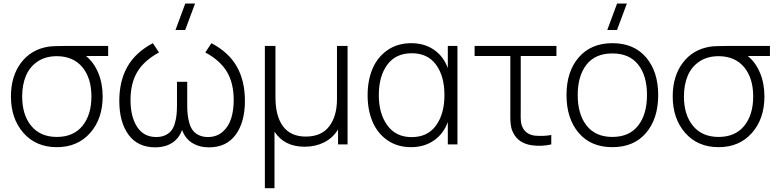

<svg xmlns="http://www.w3.org/2000/svg" viewBox="-20 -792 4264 1053"><path d="M40 -263.2Q40 -374 95.2 -447.5Q150.4 -521 245.6 -536.1Q272 -540 337.9 -540H573.2V-484.9H451.7Q494.6 -450.2 518.8 -392.3Q543 -334.5 543 -263.2Q543 -140.1 474.1 -62.5Q405.3 15.1 291.5 15.1Q177.7 15.1 108.9 -62.7Q40 -140.6 40 -263.2ZM101.6 -263.2Q101.6 -161.6 151.6 -101.3Q201.7 -41 291.5 -41Q382.8 -41 432.1 -101.6Q481.4 -162.1 481.4 -263.2Q481.4 -363.3 431.9 -423.3Q382.3 -483.4 291.5 -483.9Q230 -483.9 186.5 -454.8Q143.1 -425.8 122.3 -376.5Q101.6 -327.1 101.6 -263.2Z M832.5 16.1Q735.4 16.1 684.8 -53.2Q634.3 -122.6 634.3 -238.8Q634.3 -348.6 679.2 -427Q724.1 -505.4 818.4 -555.2L852.1 -504.4Q769 -459 732.4 -396.7Q695.8 -334.5 695.8 -243.2Q695.8 -152.3 731.9 -96.4Q768.1 -40.5 836.9 -40.5Q865.2 -40.5 886.2 -50.3Q907.2 -60.1 919.4 -75.4Q931.6 -90.8 938.7 -114.7Q945.8 -138.7 948.2 -162.6Q950.7 -186.5 950.7 -217.8V-343.3H1006.8V-217.8Q1006.8 -187 1009.3 -163.6Q1011.7 -140.1 1018.8 -116Q1025.9 -91.8 1038.1 -76.2Q1050.3 -60.5 1071.3 -50.5Q1092.3 -40.5 1120.6 -40.5Q1167.5 -40.5 1200.2 -68.4Q1232.9 -96.2 1247.3 -140.9Q1261.7 -185.5 1261.7 -243.2Q1261.7 -335.4 1224.9 -397.7Q1188 -460 1106 -504.4L1139.6 -555.2Q1234.9 -504.9 1279.1 -426.5Q1323.2 -348.1 1323.2 -238.8Q1323.2 -122.1 1272.5 -53Q1221.7 16.1 1126 16.1Q1073.7 16.1 1034.7 -7.8Q995.6 -31.7 978.5 -79.6Q961.4 -31.7 922.9 -7.8Q884.3 16.1 832.5 16.1ZM942.4 -627.4 996.1 -772.5H1049.8L995.6 -627.4Z M1432.6 240.2V-540H1490.7V-258.8Q1490.7 -154.8 1532.5 -98.9Q1574.2 -43 1657.2 -43Q1742.7 -43 1785.4 -98.9Q1828.1 -154.8 1828.1 -248.5V-540H1886.2V0H1834V-82Q1804.7 -34.7 1757.1 -11Q1709.5 12.7 1650.4 12.7Q1539.6 12.7 1485.4 -69.8V240.2Z M2233.9 15.1Q2159.7 15.1 2105 -22.7Q2050.3 -60.5 2023.2 -124.5Q1996.1 -188.5 1996.1 -270Q1996.1 -351.6 2023.2 -415.3Q2050.3 -479 2105.2 -517.1Q2160.2 -555.2 2235.4 -555.2Q2307.6 -555.2 2360.1 -519Q2412.6 -482.9 2436 -418.5V-540H2488.8V0H2436V-122.6Q2412.1 -57.6 2359.1 -21.2Q2306.2 15.1 2233.9 15.1ZM2057.6 -270.5Q2057.6 -168.5 2104.5 -104.2Q2151.4 -40 2237.8 -40Q2325.2 -40 2371.3 -103.8Q2417.5 -167.5 2417.5 -271Q2417.5 -374.5 2371.3 -437.3Q2325.2 -500 2238.3 -500Q2150.4 -500 2104 -437Q2057.6 -374 2057.6 -270.5Z M2897.9 4.9Q2823.7 -5.4 2794.9 -63Q2791 -70.8 2788.1 -78.4Q2785.2 -85.9 2783.4 -95.7Q2781.7 -105.5 2780.8 -110.8Q2779.8 -116.2 2779.3 -129.4Q2778.8 -142.6 2778.8 -146.5Q2778.8 -150.4 2778.8 -167.2Q2778.8 -184.1 2778.8 -187.5V-484.9H2583V-540H3031.7V-484.9H2835.9V-188.5Q2835.9 -181.2 2835.7 -167.2Q2835.4 -153.3 2835.7 -147.9Q2835.9 -142.6 2836.4 -132.6Q2836.9 -122.6 2838.1 -116.9Q2839.4 -111.3 2841.6 -104.2Q2843.8 -97.2 2847.2 -90.8Q2866.7 -54.2 2914.1 -47.9Q2963.4 -43.9 3003.4 -51.8V0Q2950.2 12.2 2897.9 4.9Z M3338.4 -555.2Q3457 -555.2 3523.4 -477.1Q3589.8 -398.9 3589.8 -271Q3589.8 -141.1 3523.2 -63Q3456.5 15.1 3338.4 15.1Q3220.2 15.1 3153.6 -63.5Q3086.9 -142.1 3086.9 -271Q3086.9 -399.9 3154.3 -477.5Q3221.7 -555.2 3338.4 -555.2ZM3148.4 -271Q3148.4 -164.6 3197.5 -102.8Q3246.6 -41 3338.4 -41Q3431.2 -41 3479.7 -103Q3528.3 -165 3528.3 -271Q3528.3 -377.4 3479.7 -438.2Q3431.2 -499 3338.4 -499Q3244.6 -499 3196.5 -437.3Q3148.4 -375.5 3148.4 -271ZM3310.5 -627.4 3364.3 -772.5H3418L3363.8 -627.4Z M3669.4 -263.2Q3669.4 -374 3724.6 -447.5Q3779.8 -521 3875 -536.1Q3901.4 -540 3967.3 -540H4202.6V-484.9H4081.1Q4124 -450.2 4148.2 -392.3Q4172.4 -334.5 4172.4 -263.2Q4172.4 -140.1 4103.5 -62.5Q4034.7 15.1 3920.9 15.1Q3807.1 15.1 3738.3 -62.7Q3669.4 -140.6 3669.4 -263.2ZM3731 -263.2Q3731 -161.6 3781 -101.3Q3831.1 -41 3920.9 -41Q4012.2 -41 4061.5 -101.6Q4110.8 -162.1 4110.8 -263.2Q4110.8 -363.3 4061.3 -423.3Q4011.7 -483.4 3920.9 -483.9Q3859.4 -483.9 3815.9 -454.8Q3772.5 -425.8 3751.7 -376.5Q3731 -327.1 3731 -263.2Z"/></svg>

Font: Manrope Light
Style: Regular
Weight: 300
Designer: Mikhail Sharanda
Foundry: Mikhail Sharanda
Version: Version 4.505;FEAKit 1.0